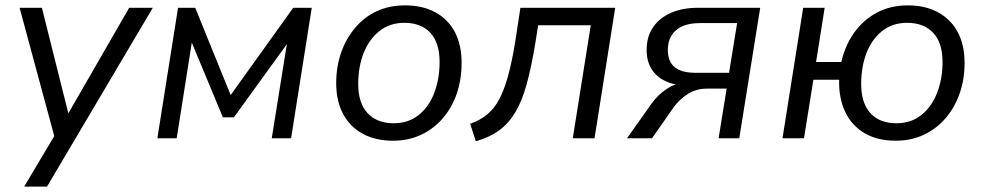

<svg xmlns="http://www.w3.org/2000/svg" viewBox="-20 -515 3661 715"><path d="M70 180 192 -25 187 10 53 -486H136L243 -59H215L461 -486H549L155 180Z M566 0 643 -486H707L839 -161L1072 -486H1141L1064 0H992L1055 -393H1079L851 -78H810L679 -393H700L638 0Z M1443 9Q1378 9 1330.5 -17Q1283 -43 1257.5 -91Q1232 -139 1232 -205Q1232 -267 1250.5 -319.5Q1269 -372 1303 -412Q1337 -452 1383.5 -473.5Q1430 -495 1489 -495Q1554 -495 1601.5 -469Q1649 -443 1674 -395.5Q1699 -348 1699 -281Q1699 -219 1681 -166.5Q1663 -114 1629 -74.5Q1595 -35 1548 -13Q1501 9 1443 9ZM1446 -56Q1501 -56 1539.5 -87Q1578 -118 1597.5 -170Q1617 -222 1617 -284Q1617 -356 1582.5 -393Q1548 -430 1486 -430Q1431 -430 1392.5 -399Q1354 -368 1334 -317Q1314 -266 1314 -202Q1314 -131 1349 -93.5Q1384 -56 1446 -56Z M1752 11 1731 -54Q1768 -67 1794.5 -89Q1821 -111 1839.5 -146Q1858 -181 1872.5 -234Q1887 -287 1899 -362L1918 -486H2271L2194 0H2113L2180 -421H1984L1974 -357Q1959 -266 1941.5 -202Q1924 -138 1898.5 -96Q1873 -54 1837.5 -28.5Q1802 -3 1752 11Z M2315 0 2407 -130Q2431 -163 2463 -184Q2495 -205 2524 -205H2541L2540 -196Q2492 -197 2458 -213Q2424 -229 2406 -258.5Q2388 -288 2388 -329Q2388 -377 2411 -412Q2434 -447 2477 -466.5Q2520 -486 2580 -486H2811L2733 0H2656L2686 -185H2613Q2573 -185 2541.5 -165Q2510 -145 2489 -116L2408 0ZM2568 -244H2695L2725 -429H2587Q2528 -429 2497.5 -402.5Q2467 -376 2467 -329Q2467 -285 2493 -264.5Q2519 -244 2568 -244Z M3315 9Q3246 9 3198 -20Q3150 -49 3126.5 -100.5Q3103 -152 3105 -218H3009L2974 0H2894L2971 -486H3051L3019 -284H3113Q3127 -346 3161 -393.5Q3195 -441 3245.5 -468Q3296 -495 3361 -495Q3426 -495 3473.5 -469Q3521 -443 3546.5 -395.5Q3572 -348 3572 -281Q3572 -219 3553.5 -166.5Q3535 -114 3501 -74.5Q3467 -35 3420 -13Q3373 9 3315 9ZM3318 -56Q3373 -56 3411.5 -87Q3450 -118 3470 -170Q3490 -222 3490 -284Q3490 -356 3455 -393Q3420 -430 3358 -430Q3303 -430 3264.5 -399Q3226 -368 3206.5 -317Q3187 -266 3187 -202Q3187 -131 3221.5 -93.5Q3256 -56 3318 -56Z"/></svg>

Font: Nunito Sans 12pt
Style: Italic
Weight: 400
Italic angle: -9°
Designer: Vernon Adams
Foundry: Vernon Adams
Version: Version 3.101;gftools[0.9.27]